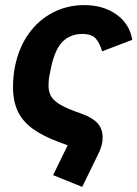

<svg xmlns="http://www.w3.org/2000/svg" viewBox="-20 -557 538 752"><path d="M188 129 245 12 215 1Q149 -23 108.5 -52.5Q68 -82 49.5 -121.5Q31 -161 31 -215Q31 -237 33 -258Q35 -279 39 -298Q54 -371 92 -424.5Q130 -478 186.5 -507.5Q243 -537 310 -537Q385 -537 436.5 -500Q488 -463 498 -401L380 -356Q371 -387 355.5 -405.5Q340 -424 302 -424Q257 -424 226.5 -395Q196 -366 180 -293Q177 -277 174.5 -265.5Q172 -254 171 -244Q170 -234 170 -222Q170 -200 178.5 -183Q187 -166 209 -151.5Q231 -137 271 -122L301 -111Q341 -97 361.5 -75Q382 -53 382 -18Q382 -2 377.5 14Q373 30 364 48L302 175Z"/></svg>

Font: IBM Plex Sans
Style: Italic
Weight: 400
Italic angle: -11.31°
Designer: Mike Abbink, Paul van der Laan, Pieter van Rosmalen
Foundry: Bold Monday
Version: Version 3.201